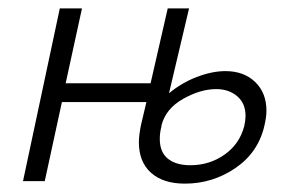

<svg xmlns="http://www.w3.org/2000/svg" viewBox="-20 -433 694 459"><path d="M617 -168Q617 -154 612 -132Q597 -68 542.5 -31Q488 6 422 6Q370 6 341 -20Q312 -46 312 -93Q312 -109 317 -134L330 -189H128L87 0H35L123 -413H176L137 -234H340L381 -413H432L384 -210Q414 -235 450.5 -249Q487 -263 519 -263Q563 -263 590 -237Q617 -211 617 -168ZM567 -156Q567 -186 547 -203Q527 -220 497 -220Q459 -220 417.5 -196.5Q376 -173 366 -133V-131Q362 -116 362 -101Q362 -69 381.5 -53.5Q401 -38 435 -38Q481 -38 517 -63.5Q553 -89 564 -132Q567 -146 567 -156Z"/></svg>

Font: Ysabeau Infant Semilight
Style: Italic
Weight: 300
Italic angle: -12°
Designer: Christian Thalmann (Catharsis Fonts)
Version: Version 0.003